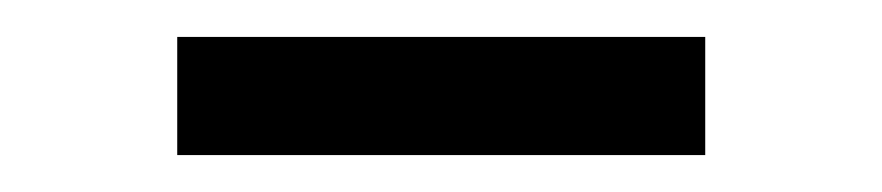

<svg xmlns="http://www.w3.org/2000/svg" viewBox="-20 -742 478 104"><path d="M76 -658V-722H362V-658Z"/></svg>

Font: GenRyuMin TW M
Style: Regular
Weight: 500
Version: Version 1.501;PS 1;hotconv 16.6.51;makeotf.lib2.5.65220